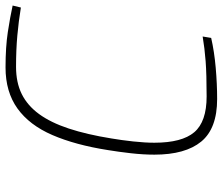

<svg xmlns="http://www.w3.org/2000/svg" viewBox="-74 -704 785 676"><g transform="rotate(-90 318.0 -366.5)"><path d="M307 6Q203 6 157 -50Q111 -106 111 -215Q111 -254 116 -298Q121 -342 127 -378Q145 -493 180 -574Q215 -655 273.5 -697Q332 -739 418 -739Q490 -739 542.5 -731Q595 -723 636 -714L629 -685Q580 -693 530 -697.5Q480 -702 420 -702Q365 -702 324.5 -682Q284 -662 254 -621Q224 -580 203 -516.5Q182 -453 168 -366Q162 -331 157.5 -289.5Q153 -248 153 -215Q153 -118 190 -74.5Q227 -31 316 -31Q394 -31 440 -34.5Q486 -38 527 -45L522 -15Q474 -4 417 1Q360 6 307 6Z"/></g></svg>

Font: Exo Thin ExtraLight
Style: Italic
Weight: 250
Italic angle: -9°
Version: Version 2.000